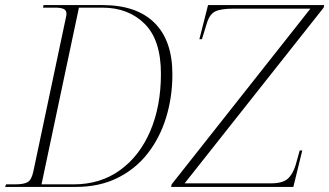

<svg xmlns="http://www.w3.org/2000/svg" viewBox="-30 -734 1293 754"><path d="M-10 0 -6 -10H28Q64 -10 79 -19Q94 -28 101 -61L229 -666Q231 -673 231 -680Q231 -694 219.5 -699Q208 -704 188 -704H139L141 -714H373Q506 -714 576.5 -644.5Q647 -575 647 -442Q647 -353 622.5 -273Q598 -193 550 -131.5Q502 -70 431 -35Q360 0 268 0ZM259 -10Q364 -10 441 -65.5Q518 -121 560 -219Q602 -317 602 -444Q602 -577 538 -640.5Q474 -704 372 -704H280L133 -10ZM642 0 644 -10 1189 -700H888Q838 -700 816 -689.5Q794 -679 783 -645L763 -580H753L787 -714H1243L1241 -704L695 -14H1034Q1080 -14 1100 -32Q1120 -50 1131 -86L1147 -143H1157L1122 0Z"/></svg>

Font: Noto Serif Display ExtraLight
Style: Italic
Weight: 200
Italic angle: -12°
Designer: Monotype Design Team
Foundry: Monotype Imaging Inc.
Version: Version 2.009